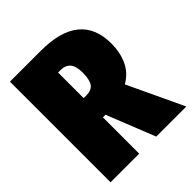

<svg xmlns="http://www.w3.org/2000/svg" viewBox="-194 -818 939 939"><g transform="rotate(-45 276.0 -348.0)"><path d="M244 -251H226V0H28V-696H241Q511 -696 511 -476Q511 -417 489 -368Q467 -319 416 -289L552 0H344ZM226 -384H244Q281 -384 296 -405.5Q311 -427 311 -476Q311 -520 294 -540.5Q277 -561 241 -561H226Z"/></g></svg>

Font: Fira Sans Extra Condensed Black
Style: Regular
Weight: 900
Width: 1
Designer: Carrois Corporate & Edenspiekermann AG
Foundry: Carrois Corporate GbR & Edenspiekermann AG
Version: Version 4.203